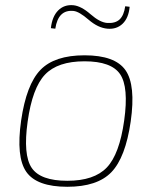

<svg xmlns="http://www.w3.org/2000/svg" viewBox="-20 -704 597 736"><path d="M192 -594 175 -596Q180 -641 203 -664Q226 -687 261 -684Q291 -681 327 -649.5Q363 -618 391 -616Q422 -614 438.5 -629.5Q455 -645 460 -680L477 -678Q473 -635 450 -613Q427 -591 392 -594Q356 -597 319.5 -628.5Q283 -660 262 -662Q203 -668 192 -594ZM304 -492Q421 -492 461 -435Q501 -378 481 -238Q461 -100 407 -44Q353 12 238 12Q121 12 81 -45Q41 -102 61 -242Q81 -380 135 -436Q189 -492 304 -492ZM86 -238Q68 -110 101.5 -60.5Q135 -11 238 -11Q341 -11 389.5 -62Q438 -113 456 -242Q474 -370 440.5 -419.5Q407 -469 304 -469Q201 -469 152.5 -418Q104 -367 86 -238Z"/></svg>

Font: Exo 2.0 Thin
Style: Italic
Weight: 250
Italic angle: -8°
Designer: Natanael Gama
Version: Version 1.001;PS 001.001;hotconv 1.0.70;makeotf.lib2.5.58329